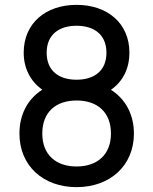

<svg xmlns="http://www.w3.org/2000/svg" viewBox="-20 -755 631 790"><path d="M295 15C433 15 531 -73.5 531 -205.5C531 -280.5 499 -346 436.5 -385.5C487.5 -421 512.5 -475.5 512.5 -538C512.5 -659.5 422 -735 295 -735C168 -735 77.5 -659.5 77.5 -538C77.5 -476 104 -421 154 -386C91 -345.5 60 -280.5 60 -205.5C60 -73.5 157 15 295 15ZM154 -205.5C154 -294 210 -341.5 295 -341.5C380 -341.5 436.5 -294 436.5 -205.5C436.5 -117.5 379 -70 295 -70C211 -70 154 -117.5 154 -205.5ZM172 -538C172 -612 222 -649 295 -649C368 -649 418 -612 418 -538C418 -464 368 -427 295 -427C222 -427 172 -464 172 -538Z"/></svg>

Font: Eudonet Medium
Style: Regular
Weight: 500
Designer: Mikhail Sharanda
Foundry: Mikhail Sharanda
Version: Version 4.503;Glyphs 3.1.2 (3151)